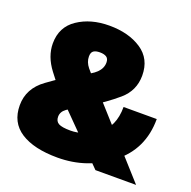

<svg xmlns="http://www.w3.org/2000/svg" viewBox="-123 -803 927 930"><g transform="rotate(20 341.0 -337.5)"><path d="M268 6Q420.5 6 538.5 -85.8Q656.5 -177.5 656.5 -334H485.5Q485.5 -230 417 -184.2Q348.5 -138.5 282.5 -138.5Q238.5 -138.5 221 -148.2Q203.5 -158 203.5 -181.5Q203.5 -207 226.8 -224Q250 -241 323 -281.5Q400 -328 459.2 -378.8Q518.5 -429.5 518.5 -507.5Q518.5 -593.5 452.8 -637.2Q387 -681 287 -681Q191.5 -681 124.8 -636.2Q58 -591.5 58 -506.5Q58 -440 105.8 -377Q153.5 -314 190 -275.5L462 0H671.5L322.5 -388.5Q285.5 -427 264.8 -452.5Q244 -478 244 -507Q244 -527.5 255 -535.5Q266 -543.5 288 -543.5Q309.5 -543.5 321.8 -535.5Q334 -527.5 334 -507.5Q334 -478 310 -454.5Q286 -431 236.5 -412.5Q163 -368 86.5 -312.5Q10 -257 10 -170.5Q10 -82 78 -38Q146 6 268 6Z"/></g></svg>

Font: Anybody Condensed Black
Style: Regular
Weight: 900
Width: 3
Designer: Tyler Finck
Foundry: Etcetera Type Company
Version: Version 1.113;gftools[0.9.25]